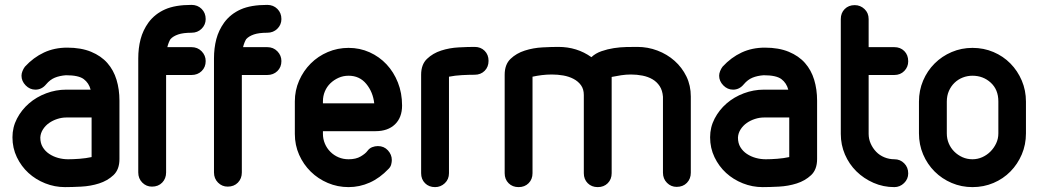

<svg xmlns="http://www.w3.org/2000/svg" viewBox="-20 -756 4252 786"><path d="M351 -389Q344 -416 323 -432Q302 -448 250 -448Q224 -446 204.5 -438Q185 -430 169 -411Q151 -389 125 -389Q102 -389 85 -406.5Q68 -424 68 -446Q68 -455 72 -465Q76 -475 82 -483Q117 -521 160 -541Q203 -561 255 -561Q312 -561 353 -544Q394 -527 419.5 -498Q445 -469 457 -429.5Q469 -390 469 -344V-105Q469 -62 444.5 -39Q420 -16 385.5 -5Q351 6 312.5 8Q274 10 246 10Q204 10 165 -5.5Q126 -21 96.5 -48Q67 -75 49 -112.5Q31 -150 31 -194Q31 -235 49.5 -270.5Q68 -306 98.5 -332.5Q129 -359 169 -374Q209 -389 251 -389ZM355 -275H251Q233 -275 214.5 -269Q196 -263 181 -252.5Q166 -242 156 -226.5Q146 -211 145 -193Q145 -170 155 -153.5Q165 -137 181.5 -126Q198 -115 218 -109.5Q238 -104 259 -104Q280 -104 306 -106Q332 -108 355 -113Z M546 -517Q546 -559 555.5 -595.5Q565 -632 588 -664Q614 -699 655.5 -717.5Q697 -736 764 -736Q789 -736 805.5 -719.5Q822 -703 822 -678Q822 -655 805.5 -638.5Q789 -622 764 -622Q730 -622 709.5 -615Q689 -608 678 -596Q670 -583 665 -563H764Q789 -563 805.5 -546Q822 -529 822 -506Q822 -481 805.5 -465Q789 -449 764 -449H660V-50Q660 -25 644 -8.5Q628 8 602 8Q579 8 562.5 -8.5Q546 -25 546 -50Z M856 -517Q856 -559 865.5 -595.5Q875 -632 898 -664Q924 -699 965.5 -717.5Q1007 -736 1074 -736Q1099 -736 1115.5 -719.5Q1132 -703 1132 -678Q1132 -655 1115.5 -638.5Q1099 -622 1074 -622Q1040 -622 1019.5 -615Q999 -608 988 -596Q980 -583 975 -563H1074Q1099 -563 1115.5 -546Q1132 -529 1132 -506Q1132 -481 1115.5 -465Q1099 -449 1074 -449H970V-50Q970 -25 954 -8.5Q938 8 912 8Q889 8 872.5 -8.5Q856 -25 856 -50Z M1302 -333H1512Q1507 -379 1479.5 -412.5Q1452 -446 1407 -446Q1385 -446 1366 -437.5Q1347 -429 1332.5 -415Q1318 -401 1310 -382Q1302 -363 1302 -341ZM1527 -158Q1552 -158 1568 -140.5Q1584 -123 1584 -101Q1584 -93 1581.5 -83Q1579 -73 1571 -65Q1535 -27 1493.5 -8.5Q1452 10 1407 10Q1362 10 1322 -7Q1282 -24 1252 -53.5Q1222 -83 1204.5 -122.5Q1187 -162 1187 -208V-341Q1187 -386 1204.5 -426Q1222 -466 1252 -496Q1282 -526 1322 -543Q1362 -560 1407 -560Q1453 -560 1493 -542Q1533 -524 1562.5 -492.5Q1592 -461 1609 -418Q1626 -375 1626 -324Q1626 -275 1597 -247Q1568 -219 1517 -219H1302V-208Q1302 -187 1310 -168Q1318 -149 1332.5 -134.5Q1347 -120 1366 -112Q1385 -104 1407 -104Q1437 -104 1456.5 -115.5Q1476 -127 1484 -138Q1492 -149 1503.5 -153.5Q1515 -158 1527 -158Z M1818 -47Q1818 -22 1801 -6Q1784 10 1761 10Q1736 10 1720 -6Q1704 -22 1704 -47V-450Q1704 -492 1728 -515Q1752 -538 1786 -549Q1820 -560 1857.5 -562Q1895 -564 1923 -564Q1948 -564 1964 -548Q1980 -532 1980 -507Q1980 -482 1964 -466Q1948 -450 1923 -450Q1900 -450 1871.5 -448.5Q1843 -447 1818 -442Z M2160 -47Q2160 -22 2144 -6Q2128 10 2103 10Q2078 10 2062 -6Q2046 -22 2046 -47V-450Q2046 -492 2070 -515Q2094 -538 2128.5 -549Q2163 -560 2200.5 -562Q2238 -564 2266 -564Q2342 -564 2401 -522Q2418 -538 2442.5 -546.5Q2467 -555 2493 -559Q2519 -563 2544 -563.5Q2569 -564 2589 -564Q2632 -564 2671.5 -549Q2711 -534 2741.5 -507Q2772 -480 2790 -443Q2808 -406 2808 -361V-49Q2808 -24 2792 -7.5Q2776 9 2750 9Q2727 9 2710.5 -7.5Q2694 -24 2694 -49V-360Q2692 -386 2680.5 -403.5Q2669 -421 2651 -431.5Q2633 -442 2610 -446.5Q2587 -451 2563 -451Q2543 -451 2523 -448Q2503 -445 2484 -441V-47Q2484 -22 2468 -6Q2452 10 2427 10Q2402 10 2386 -6Q2370 -22 2370 -47V-367Q2370 -391 2358.5 -407Q2347 -423 2328 -433Q2309 -443 2286 -447Q2263 -451 2239 -451Q2218 -451 2198 -448.5Q2178 -446 2160 -442Z M3207 -389Q3200 -416 3179 -432Q3158 -448 3106 -448Q3080 -446 3060.5 -438Q3041 -430 3025 -411Q3007 -389 2981 -389Q2958 -389 2941 -406.5Q2924 -424 2924 -446Q2924 -455 2928 -465Q2932 -475 2938 -483Q2973 -521 3016 -541Q3059 -561 3111 -561Q3168 -561 3209 -544Q3250 -527 3275.5 -498Q3301 -469 3313 -429.5Q3325 -390 3325 -344V-105Q3325 -62 3300.5 -39Q3276 -16 3241.5 -5Q3207 6 3168.5 8Q3130 10 3102 10Q3060 10 3021 -5.5Q2982 -21 2952.5 -48Q2923 -75 2905 -112.5Q2887 -150 2887 -194Q2887 -235 2905.5 -270.5Q2924 -306 2954.5 -332.5Q2985 -359 3025 -374Q3065 -389 3107 -389ZM3211 -275H3107Q3089 -275 3070.5 -269Q3052 -263 3037 -252.5Q3022 -242 3012 -226.5Q3002 -211 3001 -193Q3001 -170 3011 -153.5Q3021 -137 3037.5 -126Q3054 -115 3074 -109.5Q3094 -104 3115 -104Q3136 -104 3162 -106Q3188 -108 3211 -113Z M3422 -678Q3422 -703 3438 -719Q3454 -735 3479 -735Q3502 -735 3519 -719Q3536 -703 3536 -678V-563H3641Q3666 -563 3682 -547Q3698 -531 3698 -505Q3698 -482 3682 -465.5Q3666 -449 3641 -449H3536V-208Q3536 -187 3544.5 -168Q3553 -149 3567 -134.5Q3581 -120 3600.5 -112Q3620 -104 3642 -104Q3665 -104 3681.5 -87.5Q3698 -71 3698 -46Q3698 -23 3681 -6.5Q3664 10 3641 10Q3596 10 3556 -7.5Q3516 -25 3486 -54.5Q3456 -84 3439 -123.5Q3422 -163 3422 -208Z M3742 -340Q3742 -386 3759 -426Q3776 -466 3806 -496Q3836 -526 3876 -543Q3916 -560 3961 -560Q4007 -560 4047 -543Q4087 -526 4116.5 -496Q4146 -466 4163 -426Q4180 -386 4180 -340V-210Q4180 -164 4163 -124Q4146 -84 4116.5 -54Q4087 -24 4047 -7Q4007 10 3961 10Q3916 10 3876 -7Q3836 -24 3806 -54Q3776 -84 3759 -124Q3742 -164 3742 -210ZM3856 -210Q3856 -188 3864 -169Q3872 -150 3886.5 -135.5Q3901 -121 3920 -112.5Q3939 -104 3961 -104Q3982 -104 4001 -112.5Q4020 -121 4034.5 -135.5Q4049 -150 4058 -169Q4067 -188 4067 -210V-341Q4067 -389 4036 -417.5Q4005 -446 3961 -446Q3940 -446 3921 -438.5Q3902 -431 3887.5 -417Q3873 -403 3864.5 -383.5Q3856 -364 3856 -340Z"/></svg>

Font: VDS
Style: Bold
Weight: 700
Designer: artmaker
Foundry: artmaker
Version: Version 1.000 2009 initial release